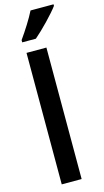

<svg xmlns="http://www.w3.org/2000/svg" viewBox="-147 -1027 578 1072"><g transform="rotate(-15 142.0 -491.5)"><path d="M284 -974V-983H151C129 -939 94 -884 60 -836V-823H139C185 -862 256 -936 284 -974ZM183 0V-760H68V0Z"/></g></svg>

Font: Noto Sans Gujarati UI Condensed SemiBold
Style: Regular
Weight: 600
Width: 3
Designer: Jelle Bosma - Monotype Design Team, Universal Thirst
Foundry: Monotype Imaging Inc.
Version: Version 2.106